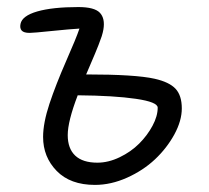

<svg xmlns="http://www.w3.org/2000/svg" viewBox="-20 -477 593 544"><path d="M249 46.9Q179.2 46.9 140.6 7.3Q102.1 -32.2 102.1 -88.9Q102.1 -128.4 120.1 -182.9Q138.2 -237.3 167.2 -303.5Q196.3 -369.6 205.1 -396Q178.7 -394.5 126.7 -389.2Q74.7 -383.8 64 -383.8Q47.4 -383.8 41.5 -390.4Q35.6 -397 38.1 -409.2Q42.5 -432.1 85.7 -444.6Q128.9 -457 202.1 -457Q247.6 -457 262.9 -440.9Q278.3 -424.8 272.9 -393.1Q271.5 -384.8 268.1 -374Q264.6 -363.3 259 -349.1Q253.4 -335 249 -324.5Q244.6 -314 236.3 -294.7Q228 -275.4 224.1 -266.1Q363.8 -266.1 418 -253.9Q459.5 -244.6 477.3 -225.6Q495.1 -206.5 495.1 -169.9Q495.1 -134.8 473.9 -95.9Q452.6 -57.1 419.2 -25.6Q385.7 5.9 340.1 26.4Q294.4 46.9 249 46.9ZM171.9 -94.2Q171.9 -56.2 193.1 -36.1Q214.4 -16.1 255.9 -16.1Q287.1 -16.1 319.1 -31.5Q351.1 -46.9 374.3 -70.1Q397.5 -93.3 412.1 -120.6Q426.8 -147.9 426.8 -171.9Q426.8 -188 365.2 -197Q303.7 -206.1 200.2 -207Q171.9 -133.3 171.9 -94.2Z"/></svg>

Font: Shantell Sans Bouncy
Style: Italic
Weight: 300
Italic angle: -11.31°
Designer: Stephen Nixon, Anya Danilova, Shantell Martin
Foundry: Arrow Type
Version: Version 1.006;[9816181b4]